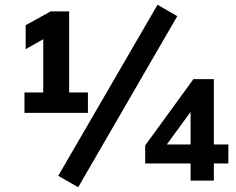

<svg xmlns="http://www.w3.org/2000/svg" viewBox="-20 -760 992 808"><path d="M271 -371H350V-285H83V-371H162V-595L88 -553V-654L193 -712H271ZM309 28 225 -20 643 -740 726 -692ZM941 -152V-72H880V0H782V-72H591V-148L794 -427H880V-152ZM682 -152H782V-289Z"/></svg>

Font: PRinguin Sans
Style: Bold
Weight: 700
Designer: Vernon Adams
Foundry: Vernon Adams
Version: ""